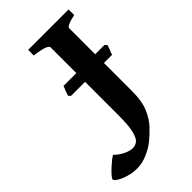

<svg xmlns="http://www.w3.org/2000/svg" viewBox="-391 -694 984 984"><g transform="rotate(-45 101.0 -202.5)"><path d="M308.1 -293H11.2L0 -303.7Q2.4 -311.5 9 -330.1Q15.6 -348.6 19.5 -356.4H316.4L327.1 -344.2ZM314.9 -574.7Q249 -561 249 -544.4V-85.4Q249 -15.6 229.2 30Q209.5 75.7 181.4 105Q153.3 134.3 127.4 155.3Q101.6 176.3 63.5 193.1Q25.4 210 -12.2 210Q-43.9 210 -73.7 201.2Q-103.5 192.4 -122.6 180.7Q-141.6 168.9 -141.6 161.1Q-141.6 155.3 -130.4 142.1Q-119.1 128.9 -103 114Q-86.9 99.1 -72.3 87.4Q-57.6 75.7 -50.8 73.2Q-23.4 98.6 2 109.6Q27.3 120.6 45.9 120.6Q63 120.6 78.1 109.6Q93.3 98.6 102.8 62.3Q112.3 25.9 112.3 -50.3V-544.4Q112.3 -550.3 96.4 -558.3Q80.6 -566.4 22 -574.7V-615.2H314.9Z"/></g></svg>

Font: Gentium Book Plus
Style: Bold
Weight: 700
Designer: Victor Gaultney, Annie Olsen, Iska Routamaa, Becca Hirsbrunner
Foundry: SIL International
Version: Version 6.101